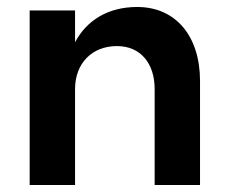

<svg xmlns="http://www.w3.org/2000/svg" viewBox="-20 -530 648 550"><path d="M65 0H195V-275C195 -348 243 -398 315 -398C383 -398 423 -348 423 -275V0H553V-298C553 -426 484 -510 373 -510C291 -510 229 -473 195 -409V-500H65Z"/></svg>

Font: Goli SemiBold
Style: Regular
Weight: 600
Designer: jaikishan Patel
Foundry: MagicType
Version: Version 1.000;Glyphs 3.2 (3242)